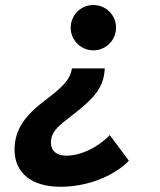

<svg xmlns="http://www.w3.org/2000/svg" viewBox="-20 -547 626 753"><path d="M217.3 185.5C320.8 185.5 425.8 145 485.4 83.5L410.6 -17.1C363.3 31.7 296.9 63.5 239.7 63.5C202.1 63.5 179.7 44.4 179.7 12.2C179.7 -23.4 200.7 -46.4 239.3 -76.2C321.8 -140.1 381.8 -185.1 389.6 -264.2L391.1 -278.8H262.2L260.7 -271C253.9 -235.4 223.6 -203.6 161.6 -157.2C79.6 -96.2 37.1 -40 37.1 40C37.1 131.3 104 185.5 217.3 185.5ZM346.2 -349.6C395.5 -349.6 435.1 -389.6 435.1 -438.5C435.1 -487.8 395.5 -527.3 346.2 -527.3C296.9 -527.3 257.3 -487.8 257.3 -438.5C257.3 -389.6 296.9 -349.6 346.2 -349.6Z"/></svg>

Font: Cascadia Code
Style: Bold Italic
Weight: 700
Italic angle: -10°
Monospace: yes
Designer: Aaron Bell
Foundry: Saja Typeworks
Version: Version 2404.023